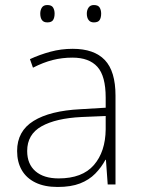

<svg xmlns="http://www.w3.org/2000/svg" viewBox="-20 -733 561 763"><path d="M269 -539Q354 -539 396.5 -494.5Q439 -450 439 -353V0H408L401 -98H399Q383 -68 358.5 -43Q334 -18 298 -4Q262 10 209 10Q157 10 121 -7.5Q85 -25 66.5 -57Q48 -89 48 -133Q48 -212 113.5 -252.5Q179 -293 300 -299L400 -305V-345Q400 -431 367 -467.5Q334 -504 268 -504Q227 -504 189.5 -494.5Q152 -485 111 -464L99 -498Q138 -516 180.5 -527.5Q223 -539 269 -539ZM304 -268Q202 -263 145 -231Q88 -199 88 -133Q88 -81 121 -52.5Q154 -24 213 -24Q307 -24 353 -77Q399 -130 400 -219V-272ZM140 -679Q140 -693 146.5 -703Q153 -713 168 -713Q185 -713 191 -703Q197 -693 197 -679Q197 -663 191 -653.5Q185 -644 168 -644Q153 -644 146.5 -653.5Q140 -663 140 -679ZM325 -679Q325 -693 332 -703Q339 -713 353 -713Q370 -713 376 -703Q382 -693 382 -679Q382 -663 376 -653.5Q370 -644 353 -644Q339 -644 332 -653.5Q325 -663 325 -679Z"/></svg>

Font: Noto Sans Hebrew ExtraLight
Style: Regular
Weight: 250
Designer: Monotype Design Team
Foundry: Monotype Imaging Inc.
Version: Version 2.003